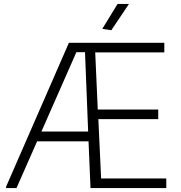

<svg xmlns="http://www.w3.org/2000/svg" viewBox="-20 -958 920 978"><path d="M501 -811 579 -938H637L547 -804ZM11 -7 331 -740H817V-691H465L478 -400H786V-351H481L495 -49H827V0H441L431 -238H169L64 0H11ZM191 -288H429L413 -692H369Z"/></svg>

Font: Encode Sans Wide
Style: ExtraLight
Weight: 200
Designer: Pablo Impallari, Andres Torresi
Foundry: Pablo Impallari, Andres Torresi
Version: Version 1.000; ttfautohint (v1.00) -l 8 -r 50 -G 200 -x 14 -